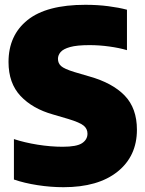

<svg xmlns="http://www.w3.org/2000/svg" viewBox="-20 -770 606 800"><path d="M244.5 10Q191.5 10 136.5 1.5Q81.5 -7 38 -22V-190.5Q82 -176 136.5 -167.2Q191 -158.5 241 -158.5Q299.5 -158.5 322 -173.5Q344.5 -188.5 344.5 -213Q344.5 -233 329 -246.2Q313.5 -259.5 264 -274.5L201 -293Q115.5 -317 65.5 -370.2Q15.5 -423.5 15.5 -511.5Q15.5 -623 94.8 -686.5Q174 -750 335.5 -750Q386.5 -750 431 -744.2Q475.5 -738.5 509 -729.5V-561Q477 -570.5 435.5 -576.2Q394 -582 353 -582Q300.5 -582 272 -574Q243.5 -566 232.5 -553Q221.5 -540 221.5 -525Q221.5 -506.5 234.5 -494.8Q247.5 -483 289.5 -470L352.5 -451.5Q448.5 -424.5 499.5 -371.8Q550.5 -319 550.5 -229.5Q550.5 -119.5 469.8 -54.8Q389 10 244.5 10Z"/></svg>

Font: Encode Sans SmCnd Black
Style: Regular
Weight: 900
Width: 4
Designer: Multiple Designers
Foundry: Impallari Type
Version: Version 3.002; ttfautohint (v1.8.3) -l 8 -r 50 -G 200 -x 14 